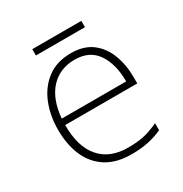

<svg xmlns="http://www.w3.org/2000/svg" viewBox="-155 -766 855 895"><g transform="rotate(-30 272.5 -318.0)"><path d="M288 -540Q356 -540 399.5 -507.5Q443 -475 464.5 -419.5Q486 -364 486 -294V-263H98Q97 -148 149.5 -86.5Q202 -25 300 -25Q349 -25 384.5 -32.5Q420 -40 465 -61V-23Q426 -6 387.5 2Q349 10 299 10Q218 10 164.5 -24Q111 -58 84.5 -119Q58 -180 58 -260Q58 -337 84 -400.5Q110 -464 161 -502Q212 -540 288 -540ZM288 -505Q208 -505 158 -451.5Q108 -398 99 -297H446Q446 -390 407 -447.5Q368 -505 288 -505ZM406 -646V-612H142V-646Z"/></g></svg>

Font: Noto Sans Bengali UI ExtraLight
Style: Regular
Weight: 200
Designer: Jelle Bosma - Monotype Design Team
Foundry: Monotype Imaging Inc.
Version: Version 2.003; ttfautohint (v1.8.4.7-5d5b)